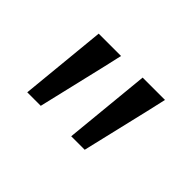

<svg xmlns="http://www.w3.org/2000/svg" viewBox="-58 -852 553 553"><g transform="rotate(45 218.5 -575.5)"><path d="M126 -443 176 -655 188 -708H97L71 -443ZM250 -443H305L355 -655L367 -708H276Z"/></g></svg>

Font: Geom Light
Style: Regular
Weight: 300
Version: Version 1.102